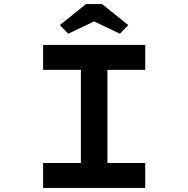

<svg xmlns="http://www.w3.org/2000/svg" viewBox="-20 -920 921 940"><path d="M191 0V-122H376V-578H191V-700H691V-578H506V-122H691V0ZM314 -755 273 -797 401 -900H480L608 -797L567 -755L426 -822H455Z"/></svg>

Font: Lexend Zetta Medium
Style: Regular
Weight: 500
Designer: Bonnie Shaver-Troup, Thomas Jockin
Foundry: Lexend
Version: Version 1.007